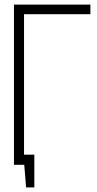

<svg xmlns="http://www.w3.org/2000/svg" viewBox="-20 -720 422 839"><path d="M64 -44V0H86L94 99H130V-44ZM41 0H85V-658H375V-700H41Z"/></svg>

Font: Advent Pro Light
Style: Regular
Weight: 300
Version: Version 3.000